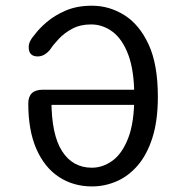

<svg xmlns="http://www.w3.org/2000/svg" viewBox="-20 -642 659 672"><path d="M302 10.5Q237 10.5 186.5 -22.5Q136 -55.5 107.5 -120.2Q79 -185 79 -280Q79 -328 130 -328H459V-275H144L160 -291Q160 -171 197.2 -113Q234.5 -55 301.5 -55Q339.5 -55 373.5 -79.5Q407.5 -104 428.8 -158.8Q450 -213.5 450 -303.5Q450 -393.5 429.5 -449Q409 -504.5 374.5 -530.5Q340 -556.5 298.5 -556.5Q261 -556.5 233 -541.5Q205 -526.5 185.8 -506Q166.5 -485.5 155 -468Q147 -458 136 -451.2Q125 -444.5 111.5 -444.5Q97 -444.5 88.8 -452.2Q80.5 -460 80.5 -477Q80.5 -488 85.5 -498.2Q90.5 -508.5 100 -519Q115.5 -540.5 143 -564.2Q170.5 -588 210 -605Q249.5 -622 302 -622Q362.5 -622 415 -589.2Q467.5 -556.5 500 -486.8Q532.5 -417 532.5 -303.5Q532.5 -219 513.2 -159.2Q494 -99.5 461.2 -62Q428.5 -24.5 387.2 -7Q346 10.5 302 10.5Z"/></svg>

Font: Sono Monospace
Style: Regular
Weight: 400
Designer: Tyler Finck
Foundry: Tyler Finck
Version: Version 2.112